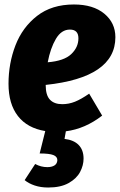

<svg xmlns="http://www.w3.org/2000/svg" viewBox="-20 -571 535 857"><path d="M495 -405Q495 -225 184 -192V-191Q184 -146 203 -126Q222 -106 258 -106Q287 -106 314.5 -117Q342 -128 378 -153L436 -55Q360 4 274 15L268 49Q310 54 331.5 76.5Q353 99 353 137Q353 167 337.5 196.5Q322 226 286.5 246Q251 266 195 266Q162 266 135 257Q108 248 90 233L137 161Q163 175 191 175Q211 175 223 167.5Q235 160 236 144Q236 128 218 121Q200 114 157 114L182 14Q102 1 60 -53Q18 -107 18 -197Q18 -288 49 -368.5Q80 -449 145.5 -500Q211 -551 310 -551Q396 -551 445.5 -510Q495 -469 495 -405ZM330 -400Q330 -439 292 -439Q254 -439 229.5 -397.5Q205 -356 193 -293Q266 -299 298 -329.5Q330 -360 330 -400Z"/></svg>

Font: Fira Sans Condensed ExtraBold
Style: Italic
Weight: 800
Width: 3
Italic angle: -8°
Designer: bBox Type GmbH & Carrois Corporate GbR & Edenspiekermann AG
Foundry: bBox Type GmbH & Carrois Corporate GbR & Edenspiekermann AG
Version: Version 4.301